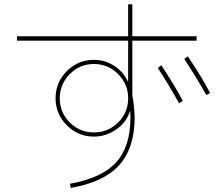

<svg xmlns="http://www.w3.org/2000/svg" viewBox="-20 -830 1040 899"><path d="M718.8 -511.7 735.4 -524.4Q799.8 -426.8 835.9 -357.4L818.4 -346.7Q767.6 -437.5 718.8 -511.7ZM842.8 -553.7 859.4 -566.4Q926.8 -465.8 963.9 -394.5L946.3 -384.8Q893.6 -477.5 842.8 -553.7ZM589.8 -308.6H587.9Q572.3 -256.8 523.9 -223.6Q475.6 -190.4 419.9 -190.4Q345.7 -190.4 293 -243.2Q240.2 -295.9 240.2 -370.1Q240.2 -444.3 293 -497.1Q345.7 -549.8 419.9 -549.8Q470.7 -549.8 513.7 -522.5Q556.6 -495.1 578.1 -449.2H580.1V-639.6H59.6V-660.2H580.1V-809.6H599.6V-660.2H900.4V-639.6H599.6V-383.8Q609.4 -332 610.4 -280.3Q610.4 -136.7 538.1 -56.6Q465.8 23.4 311.5 49.8L307.6 30.3Q456.1 3.9 523.4 -69.3Q590.8 -142.6 590.8 -280.3Q590.8 -285.2 590.3 -294.4Q589.8 -303.7 589.8 -308.6ZM306.6 -482.9Q259.8 -435.5 259.8 -369.6Q259.8 -303.7 306.6 -256.8Q353.5 -210 419.9 -210Q486.3 -210 533.2 -256.8Q580.1 -303.7 580.1 -369.6Q580.1 -435.5 533.2 -482.9Q486.3 -530.3 419.9 -530.3Q353.5 -530.3 306.6 -482.9Z"/></svg>

Font: Mgen+ 1m thin
Style: Regular
Weight: 100
Designer: [Source Han Sans]
Ryoko NISHIZUKA  (kana & ideographs); Paul D. Hunt (Latin, Greek & Cyrillic); Wenlong ZHANG  (bopomofo
Version: Version 1.059.20150602